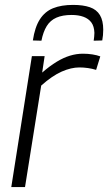

<svg xmlns="http://www.w3.org/2000/svg" viewBox="-20 -763 441 783"><path d="M162 -534 152 -467Q183 -494 211 -511Q239 -528 265.5 -536Q292 -544 318 -544Q339 -544 357.5 -541Q376 -538 389 -533L372 -478Q356 -483 338.5 -485.5Q321 -488 304 -488Q270 -488 231.5 -471Q193 -454 148 -414L82 0H26L110 -534ZM278 -743Q319 -743 346.5 -733.5Q374 -724 387.5 -701.5Q401 -679 401 -642Q401 -631 400 -619.5Q399 -608 397 -598L362 -597Q363 -605 364 -612.5Q365 -620 365 -629Q364 -656 352.5 -671.5Q341 -687 320.5 -694.5Q300 -702 272 -702Q235 -702 210 -691Q185 -680 170.5 -656.5Q156 -633 149 -597L114 -598Q122 -652 142.5 -684Q163 -716 196.5 -729.5Q230 -743 278 -743Z"/></svg>

Font: Georama ExtraCondensed Thin Light
Style: Italic
Weight: 300
Italic angle: -9°
Version: Version 1.001